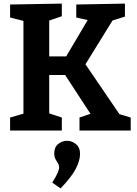

<svg xmlns="http://www.w3.org/2000/svg" viewBox="-20 -724 758 1065"><path d="M658 -68 619 -98 705 -72V0H421V-72L497 -98L494 -74L323 -336L361 -308H231L253 -337V-70L235 -101L323 -72V0H36V-72L125 -98L110 -70V-631L125 -604L36 -627V-699L323 -704V-634L235 -604L253 -634V-388L231 -411H371L334 -389L476 -629L487 -608L403 -627V-699L673 -704V-632L584 -604L615 -628L442 -348V-385ZM316 321 270 289Q292 253 300 234.5Q308 216 308 204Q308 192 301.5 182Q295 172 288 159Q281 146 281 126Q281 92 303 74.5Q325 57 352 57Q379 57 401.5 75.5Q424 94 424 130Q424 167 400 213Q376 259 316 321Z"/></svg>

Font: Bitter Thin
Style: Bold
Weight: 700
Version: Version 3.021